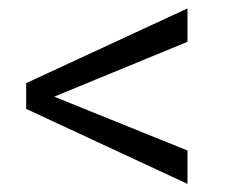

<svg xmlns="http://www.w3.org/2000/svg" viewBox="-20 -545 548 458"><path d="M126 -307.6 427.2 -186V-106.4L42.5 -285.2V-346.7L427.2 -524.9V-445.3L126 -321.3L109.4 -314.5Z"/></svg>

Font: Vazir Light FD
Style: Light-FD
Weight: 300
Designer: Saber Rastikerdar
Foundry: Saber Rastikerdar
Version: Version 30.1.0